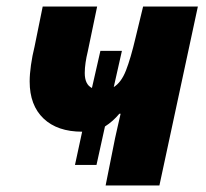

<svg xmlns="http://www.w3.org/2000/svg" viewBox="-20 -569 633 589"><path d="M304 0 333 -145Q337 -164 341.5 -183Q346 -202 350 -220H346Q327 -197 302 -181L276 -63H210L232 -165Q156 -165 113.5 -205.5Q71 -246 71 -319Q71 -341 75 -369.5Q79 -398 86 -426L111 -549H278L249 -410Q245 -394 242.5 -377Q240 -360 240 -345Q240 -310 262 -299L288 -413H354L329 -302Q352 -316 366.5 -353Q381 -390 396 -454L419 -549H587L469 0Z"/></svg>

Font: Noto Sans Disp ExtBd
Style: Italic
Weight: 800
Italic angle: -12°
Designer: Monotype Design Team
Foundry: Monotype Imaging Inc.
Version: Version 2.000;GOOG;noto-source:20170915:90ef993387c0